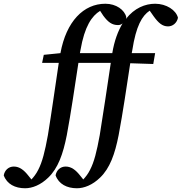

<svg xmlns="http://www.w3.org/2000/svg" viewBox="-174 -763 971 1026"><path d="M389 -743C273 -743 180 -649 149 -479L60 -470L51 -427H140C120 -294 103 -170 82 -41C66 47 52 103 30 145C19 167 6 183 -6 196L-23 175C-45 147 -69 127 -100 127C-129 127 -149 147 -154 174C-137 221 -93 243 -40 243C-2 243 43 226 84 186C136 136 163 61 183 -41C206 -164 225 -297 245 -427H418C398 -294 380 -170 359 -41C343 47 329 103 307 145C296 167 283 183 271 196L254 175C232 147 208 127 177 127C148 127 128 147 123 174C140 221 184 243 237 243C275 243 320 226 361 186C413 136 440 61 460 -41C483 -163 502 -295 522 -425L645 -421L655 -479H530C531 -484 532 -490 533 -495C553 -624 585 -679 626 -706L647 -676C673 -640 694 -622 724 -622C748 -622 771 -639 777 -668C767 -709 715 -743 655 -743C602 -743 544 -720 499 -662C500 -665 500 -668 501 -671C492 -710 447 -743 389 -743ZM256 -495C278 -623 317 -678 361 -705L378 -679C404 -644 425 -629 457 -629C466 -629 474 -632 481 -638C457 -598 437 -546 426 -479H422H253C254 -484 255 -490 256 -495Z"/></svg>

Font: Source Serif Pro Semibold
Style: Italic
Weight: 600
Italic angle: -12°
Designer: Frank Grießhammer
Foundry: Adobe Systems Incorporated
Version: Version 3.001;hotconv 1.0.111;makeotfexe 2.5.65597